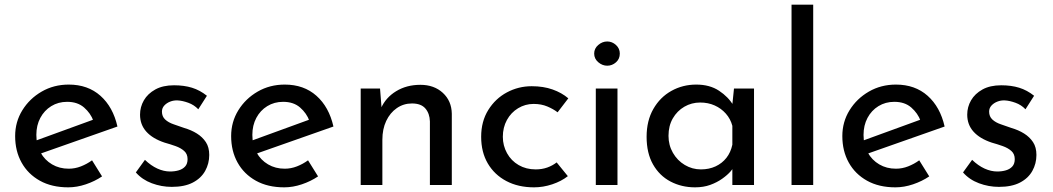

<svg xmlns="http://www.w3.org/2000/svg" viewBox="-20 -794 4517 824"><path d="M273 10Q202 10 151 -18.5Q100 -47 72.5 -96.5Q45 -146 45 -210Q45 -271 76 -321Q107 -371 159 -401Q211 -431 275 -431Q357 -431 411 -383Q465 -335 484 -251L143 -131L121 -186L401 -288L381 -275Q369 -308 341 -332.5Q313 -357 268 -357Q230 -357 200 -338.5Q170 -320 153 -288Q136 -256 136 -215Q136 -172 154 -139.5Q172 -107 203.5 -88.5Q235 -70 275 -70Q302 -70 327.5 -80Q353 -90 375 -106L418 -37Q387 -16 348.5 -3Q310 10 273 10Z M717 8Q673 8 631.5 -7.5Q590 -23 563 -54L602 -108Q628 -83 655.5 -70.5Q683 -58 710 -58Q730 -58 747 -63Q764 -68 774.5 -79.5Q785 -91 785 -111Q785 -133 770.5 -146Q756 -159 733.5 -167Q711 -175 686 -182Q635 -199 608 -229Q581 -259 581 -302Q581 -335 597.5 -363.5Q614 -392 646.5 -410Q679 -428 727 -428Q770 -428 804 -417.5Q838 -407 868 -383L831 -325Q813 -344 788 -353Q763 -362 743 -363Q726 -364 710.5 -358Q695 -352 685 -341Q675 -330 675 -315Q675 -294 689 -281Q703 -268 725.5 -260.5Q748 -253 770 -245Q801 -236 825 -221Q849 -206 863.5 -184Q878 -162 878 -129Q878 -92 860.5 -60.5Q843 -29 807.5 -10.5Q772 8 717 8Z M1200 10Q1129 10 1078 -18.5Q1027 -47 999.5 -96.5Q972 -146 972 -210Q972 -271 1003 -321Q1034 -371 1086 -401Q1138 -431 1202 -431Q1284 -431 1338 -383Q1392 -335 1411 -251L1070 -131L1048 -186L1328 -288L1308 -275Q1296 -308 1268 -332.5Q1240 -357 1195 -357Q1157 -357 1127 -338.5Q1097 -320 1080 -288Q1063 -256 1063 -215Q1063 -172 1081 -139.5Q1099 -107 1130.5 -88.5Q1162 -70 1202 -70Q1229 -70 1254.5 -80Q1280 -90 1302 -106L1345 -37Q1314 -16 1275.5 -3Q1237 10 1200 10Z M1611 -414 1619 -313 1615 -329Q1635 -375 1680 -402.5Q1725 -430 1784 -430Q1843 -430 1880.5 -395.5Q1918 -361 1919 -306V0H1825V-273Q1824 -307 1805.5 -328.5Q1787 -350 1748 -350Q1712 -350 1683 -330Q1654 -310 1637.5 -275Q1621 -240 1621 -194V0H1528V-414Z M2417 -38Q2389 -16 2350 -3Q2311 10 2272 10Q2204 10 2153 -17Q2102 -44 2073.5 -92.5Q2045 -141 2045 -207Q2045 -273 2075.5 -322Q2106 -371 2155.5 -397.5Q2205 -424 2262 -424Q2312 -424 2351.5 -410Q2391 -396 2419 -372L2373 -312Q2355 -326 2329 -337Q2303 -348 2270 -348Q2234 -348 2203.5 -329.5Q2173 -311 2155.5 -279Q2138 -247 2138 -207Q2138 -169 2156 -136.5Q2174 -104 2206 -85.5Q2238 -67 2279 -67Q2306 -67 2328.5 -75Q2351 -83 2369 -97Z M2537 -414H2630V0H2537ZM2530 -564Q2530 -586 2547.5 -601Q2565 -616 2586 -616Q2607 -616 2623.5 -601Q2640 -586 2640 -564Q2640 -541 2623.5 -526.5Q2607 -512 2586 -512Q2565 -512 2547.5 -527Q2530 -542 2530 -564Z M2963 10Q2905 10 2857.5 -15Q2810 -40 2782.5 -88.5Q2755 -137 2755 -207Q2755 -276 2784 -326.5Q2813 -377 2861.5 -404Q2910 -431 2968 -431Q3026 -431 3066 -404.5Q3106 -378 3127 -342L3121 -326L3130 -414H3216V0H3123V-108L3133 -84Q3129 -74 3115.5 -58.5Q3102 -43 3079.5 -27Q3057 -11 3028 -0.5Q2999 10 2963 10ZM2988 -67Q3023 -67 3051 -80Q3079 -93 3097.5 -116.5Q3116 -140 3123 -173V-254Q3115 -284 3095 -306.5Q3075 -329 3047 -341.5Q3019 -354 2985 -354Q2948 -354 2917 -336Q2886 -318 2867.5 -286Q2849 -254 2849 -211Q2849 -171 2868 -138Q2887 -105 2919 -86Q2951 -67 2988 -67Z M3377 -774H3470V0H3377Z M3823 10Q3752 10 3701 -18.5Q3650 -47 3622.5 -96.5Q3595 -146 3595 -210Q3595 -271 3626 -321Q3657 -371 3709 -401Q3761 -431 3825 -431Q3907 -431 3961 -383Q4015 -335 4034 -251L3693 -131L3671 -186L3951 -288L3931 -275Q3919 -308 3891 -332.5Q3863 -357 3818 -357Q3780 -357 3750 -338.5Q3720 -320 3703 -288Q3686 -256 3686 -215Q3686 -172 3704 -139.5Q3722 -107 3753.5 -88.5Q3785 -70 3825 -70Q3852 -70 3877.5 -80Q3903 -90 3925 -106L3968 -37Q3937 -16 3898.5 -3Q3860 10 3823 10Z M4267 8Q4223 8 4181.5 -7.5Q4140 -23 4113 -54L4152 -108Q4178 -83 4205.5 -70.5Q4233 -58 4260 -58Q4280 -58 4297 -63Q4314 -68 4324.5 -79.5Q4335 -91 4335 -111Q4335 -133 4320.5 -146Q4306 -159 4283.5 -167Q4261 -175 4236 -182Q4185 -199 4158 -229Q4131 -259 4131 -302Q4131 -335 4147.5 -363.5Q4164 -392 4196.5 -410Q4229 -428 4277 -428Q4320 -428 4354 -417.5Q4388 -407 4418 -383L4381 -325Q4363 -344 4338 -353Q4313 -362 4293 -363Q4276 -364 4260.5 -358Q4245 -352 4235 -341Q4225 -330 4225 -315Q4225 -294 4239 -281Q4253 -268 4275.5 -260.5Q4298 -253 4320 -245Q4351 -236 4375 -221Q4399 -206 4413.5 -184Q4428 -162 4428 -129Q4428 -92 4410.5 -60.5Q4393 -29 4357.5 -10.5Q4322 8 4267 8Z"/></svg>

Font: Josefin Sans Thin
Style: Regular
Weight: 400
Version: Version 2.000